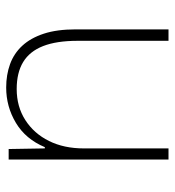

<svg xmlns="http://www.w3.org/2000/svg" viewBox="8 -573 565 621"><g transform="rotate(-90 290.5 -262.5)"><path d="M85 0V-517H119L121 -400H125Q151 -462 203.5 -493.5Q256 -525 318 -525Q359 -525 393.5 -512.5Q428 -500 453 -473Q478 -446 492 -403.5Q506 -361 506 -300V0H469V-294Q469 -362 452 -405.5Q435 -449 400.5 -470Q366 -491 313 -491Q256 -491 212.5 -463Q169 -435 145 -386.5Q121 -338 121 -274V0Z"/></g></svg>

Font: Mona Sans ExtraLight
Style: Regular
Weight: 200
Designer: Deni Anggara
Foundry: GitHub
Version: Version 2.000